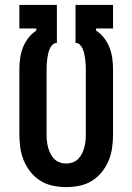

<svg xmlns="http://www.w3.org/2000/svg" viewBox="-20 -755 540 783"><path d="M250 8Q223 8 196 2.5Q169 -3 146 -17Q123 -31 105.5 -52.5Q88 -74 77.5 -99Q67 -124 63 -151Q59 -178 59 -205V-471Q59 -494 62 -516.5Q65 -539 73 -560Q81 -581 95 -599.5Q109 -618 128 -630V-639H59V-735H212V-580Q201 -580 193.5 -572Q186 -564 182 -554Q178 -544 176 -534Q174 -524 172.5 -513.5Q171 -503 170.5 -492.5Q170 -482 170 -471V-205Q170 -192 171.5 -178.5Q173 -165 176.5 -152.5Q180 -140 186 -128Q192 -116 201.5 -106.5Q211 -97 224 -92.5Q237 -88 250 -88Q263 -88 276 -92.5Q289 -97 298.5 -106.5Q308 -116 314 -128Q320 -140 323.5 -152.5Q327 -165 328.5 -178.5Q330 -192 330 -205V-471Q330 -482 329.5 -492.5Q329 -503 327.5 -513.5Q326 -524 324 -534Q322 -544 318 -554Q314 -564 306.5 -572Q299 -580 288 -580V-735H441V-639H372V-630Q391 -618 405 -599.5Q419 -581 427 -560Q435 -539 438 -516.5Q441 -494 441 -471V-205Q441 -178 437 -151Q433 -124 422.5 -99Q412 -74 394.5 -52.5Q377 -31 354 -17Q331 -3 304 2.5Q277 8 250 8Z"/></svg>

Font: Zed Mono
Style: Bold
Weight: 700
Monospace: yes
Designer: Belleve Invis
Foundry: Belleve Invis
Version: Version 1.0.0; ttfautohint (v1.8.4)